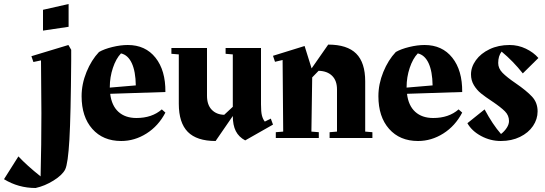

<svg xmlns="http://www.w3.org/2000/svg" viewBox="-152 -690 2726 960"><path d="M191 -556 63 -537V-641L191 -670ZM204 -441V-388Q202 -111 195 8.5Q188 128 174 157Q160 185 116 212.5Q72 240 26 250Q-60 250 -132 206L-60 92Q-17 138 51 192Q55 32 55 -124Q55 -202 53 -388L15 -380L5 -409L190 -465Z M675 -230 399 -221Q406 -162 440 -131Q474 -100 530 -100Q608 -100 657 -143L675 -127Q640 -60 580.5 -22.5Q521 15 454 15Q363 15 309.5 -45.5Q256 -106 256 -209Q256 -270 280.5 -330Q305 -390 343 -430Q369 -445 410 -455Q451 -465 487 -465Q575 -465 625.5 -401.5Q676 -338 675 -230ZM527 -263Q526 -333 507 -374Q488 -415 453 -423Q428 -397 412.5 -350.5Q397 -304 397 -255V-252Z M1213 -67 1074 12Q1042 -5 1027 -34.5Q1012 -64 1012 -110L926 15Q832 15 787 -30.5Q742 -76 742 -171V-418L705 -421V-450H883V-211Q883 -166 906.5 -141.5Q930 -117 969 -116L1012 -156V-418L976 -421V-450H1153V-168Q1153 -131 1157.5 -113Q1162 -95 1172 -82L1202 -97Z M1710 -29V0H1496V-29L1533 -32V-243Q1533 -287 1508.5 -311Q1484 -335 1441 -336L1409 -303L1405 -32L1442 -29V0H1227V-29L1264 -32L1261 -390L1223 -381L1213 -411L1371 -460L1406 -348L1489 -467Q1584 -467 1629 -422Q1674 -377 1674 -283V-32Z M2159 -230 1883 -221Q1890 -162 1924 -131Q1958 -100 2014 -100Q2092 -100 2141 -143L2159 -127Q2124 -60 2064.5 -22.5Q2005 15 1938 15Q1847 15 1793.5 -45.5Q1740 -106 1740 -209Q1740 -270 1764.5 -330Q1789 -390 1827 -430Q1853 -445 1894 -455Q1935 -465 1971 -465Q2059 -465 2109.5 -401.5Q2160 -338 2159 -230ZM2011 -263Q2010 -333 1991 -374Q1972 -415 1937 -423Q1912 -397 1896.5 -350.5Q1881 -304 1881 -255V-252Z M2426 -274Q2480 -237 2508 -207Q2536 -177 2536 -133Q2536 -94 2513 -60Q2490 -26 2448 -5.5Q2406 15 2352 15Q2300 15 2253.5 -10Q2207 -35 2185 -74L2271 -143Q2311 -68 2353 -20Q2370 -33 2381.5 -50.5Q2393 -68 2393 -85Q2393 -113 2372.5 -133.5Q2352 -154 2309 -183Q2274 -206 2253 -223Q2232 -240 2217.5 -264Q2203 -288 2203 -318Q2203 -355 2227.5 -389Q2252 -423 2296 -444Q2340 -465 2396 -465Q2439 -465 2477.5 -446.5Q2516 -428 2540 -400L2462 -323Q2414 -384 2356 -432Q2339 -410 2339 -375Q2339 -348 2360.5 -326Q2382 -304 2426 -274ZM2306 0H2307Z"/></svg>

Font: Rakkas
Style: Regular
Weight: 400
Designer: Zeynep Akay
Foundry: Zeynep Akay
Version: Version 2.000